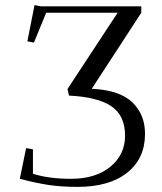

<svg xmlns="http://www.w3.org/2000/svg" viewBox="-20 -727 638 757"><path d="M58.1 -22 83 -143.1 109.9 -138.2V-42Q170.9 -22 259.8 -22Q357.4 -22 415.3 -69.8Q473.1 -117.7 473.1 -191.9Q473.1 -272 418.7 -308.3Q364.3 -344.7 252 -350.1L246.1 -376L443.8 -676.8H162.1L113.8 -559.1L87.9 -564L116.2 -707L141.1 -702.1H537.1V-676.8L341.8 -377Q450.7 -372.1 501.2 -324Q551.8 -275.9 551.8 -199.2Q551.8 -102.1 481.4 -46.1Q411.1 9.8 286.1 9.8Q221.7 9.8 171.4 2.2Q121.1 -5.4 58.1 -22Z"/></svg>

Font: Dehuti
Style: Book
Weight: 400
Version: Version 1.2